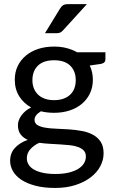

<svg xmlns="http://www.w3.org/2000/svg" viewBox="-20 -746 562 948"><path d="M30 0ZM247 -516Q280 -516 308.2 -508.8Q336.5 -501.5 360.5 -488H500.5V-453Q500.5 -435 478.5 -430.5L423 -422.5Q438.5 -390.5 438.5 -352.5Q438.5 -315 424.2 -285Q410 -255 384.5 -233.5Q359 -212 323.8 -200.5Q288.5 -189 247 -189Q212 -189 182 -196.5Q150.5 -177.5 150.5 -154.5Q150.5 -137 165.2 -128.2Q180 -119.5 204 -115.5Q228 -111.5 258.5 -110.5Q289 -109.5 321 -107.2Q353 -105 383.5 -99.5Q414 -94 438 -81.2Q462 -68.5 476.8 -46.5Q491.5 -24.5 491.5 11Q491.5 44 475.2 74.8Q459 105.5 428.2 129.2Q397.5 153 353 167.5Q308.5 182 252.5 182Q196.5 182 154.8 171Q113 160 85.2 141.5Q57.5 123 43.8 98.8Q30 74.5 30 48Q30 10.5 53.2 -15.2Q76.5 -41 117 -55.5Q94.5 -65.5 81.5 -82.8Q68.5 -100 68.5 -128.5Q68.5 -139.5 72.5 -151.2Q76.5 -163 84.8 -174.8Q93 -186.5 105.2 -197Q117.5 -207.5 133.5 -215.5Q96 -236.5 74.5 -271.2Q53 -306 53 -352.5Q53 -390 67.5 -420Q82 -450 107.8 -471.5Q133.5 -493 169 -504.5Q204.5 -516 247 -516ZM404 26.5Q404 8.5 393.8 -2.5Q383.5 -13.5 366 -20Q348.5 -26.5 325.5 -29Q302.5 -31.5 277 -33Q251.5 -34.5 224.8 -36Q198 -37.5 173.5 -41Q146.5 -28 129.5 -9Q112.5 10 112.5 35.5Q112.5 52 121 66.2Q129.5 80.5 146.8 90.8Q164 101 190.8 107Q217.5 113 254 113Q290 113 318 106.5Q346 100 365 88.5Q384 77 394 61.2Q404 45.5 404 26.5ZM247 -251.5Q273.5 -251.5 293.5 -258.8Q313.5 -266 327 -279Q340.5 -292 347.2 -310Q354 -328 354 -350Q354 -395 326.8 -421.8Q299.5 -448.5 247 -448.5Q194.5 -448.5 167.2 -421.8Q140 -395 140 -350Q140 -328.5 147 -310.5Q154 -292.5 167.5 -279.2Q181 -266 201 -258.8Q221 -251.5 247 -251.5ZM409 -725.5 291.5 -596.5Q284.5 -588.5 277.2 -585.2Q270 -582 259 -582H202L276 -703Q283 -714.5 291.2 -720Q299.5 -725.5 316.5 -725.5Z"/></svg>

Font: Lato Medium
Style: Regular
Weight: 500
Designer: Lukasz Dziedzic
Foundry: tyPoland Lukasz Dziedzic
Version: Version 2.006; 2014-01-15